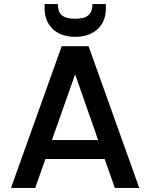

<svg xmlns="http://www.w3.org/2000/svg" viewBox="-20 -923 737 943"><path d="M34 0H153L203 -142H494L544 0H664L415 -696H283ZM235 -235 349 -558 462 -235ZM199 -903V-882C199 -798 256 -742 349 -742C442 -742 500 -797 500 -881V-903H434C434 -855 412 -831 349 -831C286 -831 264 -855 264 -903Z"/></svg>

Font: Poppins Medium
Style: Regular
Weight: 500
Designer: Ninad Kale (Devanagari), Jonny Pinhorn (Latin)
Foundry: Indian Type Foundry
Version: 4.004